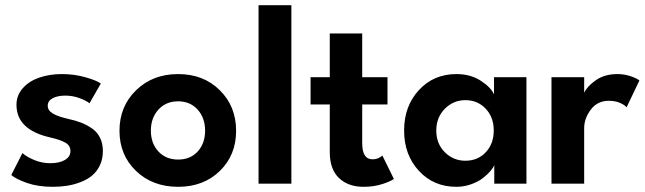

<svg xmlns="http://www.w3.org/2000/svg" viewBox="-20 -708 2486 740"><path d="M218.5 -422.5Q267 -422.5 310.2 -410Q353.5 -397.5 368.5 -386L325 -310Q312.5 -320 286.5 -329.8Q260.5 -339.5 232 -339.5Q202 -339.5 183 -329.5Q164 -319.5 164 -300.5Q164 -282 184 -270.2Q204 -258.5 244 -249.5Q271.5 -243.5 292.2 -235.5Q313 -227.5 333.5 -213.8Q354 -200 365.2 -177.8Q376.5 -155.5 376.5 -126Q376.5 -95 364.8 -70.5Q353 -46 334.2 -30.8Q315.5 -15.5 289.8 -5.8Q264 4 238 8Q212 12 184 12Q126.5 12 84.2 -2.8Q42 -17.5 23.5 -33.5L66.5 -118Q82.5 -103.5 112.2 -91.2Q142 -79 173.5 -79Q209 -79 230.2 -91.5Q251.5 -104 251.5 -125.5Q251.5 -147 232 -158.2Q212.5 -169.5 172.5 -178.5Q43.5 -208 43.5 -304Q43.5 -341 68.2 -368.5Q93 -396 132.2 -409.2Q171.5 -422.5 218.5 -422.5Z M666.5 12Q568 12 504.2 -49.2Q440.5 -110.5 440.5 -204Q440.5 -298 504.5 -360.2Q568.5 -422.5 666.5 -422.5Q764.5 -422.5 827.2 -360.2Q890 -298 890 -204Q890 -110 827.2 -49Q764.5 12 666.5 12ZM666.5 -317.5Q619.5 -317.5 590.5 -285.5Q561.5 -253.5 561.5 -204.5Q561.5 -155.5 590.5 -124.2Q619.5 -93 666.5 -93Q713.5 -93 742 -124.2Q770.5 -155.5 770.5 -204.5Q770.5 -253.5 741.8 -285.5Q713 -317.5 666.5 -317.5Z M1103 0H976.5V-688H1103Z M1177 -410.5H1251V-579H1376V-410.5H1473.5V-305.5H1376V-156Q1376 -94 1415.5 -94Q1429 -94 1439.8 -99.2Q1450.5 -104.5 1453.5 -109L1498 -18.5Q1489 -10.5 1455.5 0.8Q1422 12 1381 12Q1322 12 1286.5 -21.8Q1251 -55.5 1251 -122V-305.5H1177Z M1885 0V-72Q1881.5 -62 1870.2 -48.8Q1859 -35.5 1841 -21.5Q1823 -7.5 1795.8 2.2Q1768.5 12 1739 12Q1651 12 1594.2 -49.8Q1537.5 -111.5 1537.5 -205Q1537.5 -299 1594.5 -360.8Q1651.5 -422.5 1739 -422.5Q1794 -422.5 1833.5 -396.5Q1873 -370.5 1884 -344V-410.5H2009V0ZM1661.5 -205Q1661.5 -154 1694.5 -121.2Q1727.5 -88.5 1773.5 -88.5Q1821.5 -88.5 1852.2 -121.2Q1883 -154 1883 -205Q1883 -256 1852 -289Q1821 -322 1773.5 -322Q1727.5 -322 1694.5 -288.8Q1661.5 -255.5 1661.5 -205Z M2231.5 0H2105.5V-410.5H2231.5V-350.5Q2243.5 -376 2277 -399.2Q2310.5 -422.5 2359.5 -422.5Q2385.5 -422.5 2409 -414.8Q2432.5 -407 2444.5 -398L2395 -294.5Q2387 -304 2368.8 -311.8Q2350.5 -319.5 2326.5 -319.5Q2282.5 -319.5 2257 -285.5Q2231.5 -251.5 2231.5 -214Z"/></svg>

Font: League Spartan SemiBold
Style: Regular
Weight: 600
Foundry: The League of Moveable Type
Version: Version 2.002